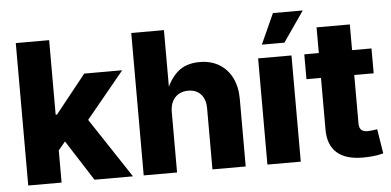

<svg xmlns="http://www.w3.org/2000/svg" viewBox="-52 -868 1989 977"><g transform="rotate(-5 943.0 -380.0)"><path d="M208.5 -144V-346.7H232.4L388.7 -542.5H582.5L354 -264.6H309.1ZM55.2 0V-727.5H225.6V0ZM393.6 0 248.5 -226.6 360.8 -347.2 590.3 0Z M815.4 -308.1V0H645V-727.5H812V-404.8H799.3Q819.8 -470.2 863 -510Q906.2 -549.8 978.5 -549.8Q1035.6 -549.8 1077.9 -524.4Q1120.1 -499 1143.1 -452.9Q1166 -406.7 1166 -344.7V0H996.1V-311.5Q996.1 -357.4 972.7 -383.5Q949.2 -409.7 907.7 -409.7Q880.4 -409.7 859.4 -397.7Q838.4 -385.7 826.9 -363Q815.4 -340.3 815.4 -308.1Z M1276.9 0V-542.5H1447.3V0ZM1301.8 -610.4 1372.1 -765.6H1524.4L1417 -610.4Z M1856 -542.5V-415.5H1512.7V-542.5ZM1586.9 -673.8H1756.8V-168Q1756.8 -146 1767.1 -135.5Q1777.3 -125 1800.8 -125Q1810.1 -125 1826.2 -127Q1842.3 -128.9 1849.1 -130.4L1869.1 -5.4Q1841.8 2 1814.9 4.4Q1788.1 6.8 1763.7 6.8Q1676.3 6.8 1631.6 -33.2Q1586.9 -73.2 1586.9 -150.9Z"/></g></svg>

Font: Inter 16pt ExtraBold
Style: Regular
Weight: 800
Version: Version 4.001;git-66647c0bb